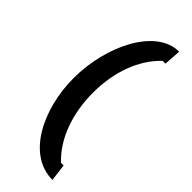

<svg xmlns="http://www.w3.org/2000/svg" viewBox="-281 -890 919 919"><g transform="rotate(45 178.5 -430.5)"><path d="M310 -862C154 -862 42 -635 42 -416C42 -205 145 1 315 1L304 -86H286C202 -165 157 -291 157 -432C157 -572 202 -696 285 -775H304Z"/></g></svg>

Font: BackOut Medium
Style: Regular
Weight: 500
Designer: Frank Adebiaye
Foundry: Velvetyne Type Foundry
Version: Version 2.000;hotconv 1.0.109;makeotfexe 2.5.65596